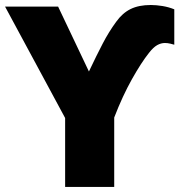

<svg xmlns="http://www.w3.org/2000/svg" viewBox="-20 -740 712 760"><path d="M332 -457Q362.3 -521 386.5 -567.4Q410.6 -613.8 439.9 -653.8Q464.8 -688.5 497.1 -704.3Q529.3 -720.2 577.1 -720.2Q598.6 -720.2 623.5 -716.1Q648.4 -711.9 669.9 -703.1V-563Q665.5 -564.5 654.5 -567.1Q643.6 -569.8 632.8 -569.8Q617.2 -569.8 602.1 -561.3Q586.9 -552.7 569.8 -530.8Q539.1 -492.2 502.2 -426.5Q465.3 -360.8 432.1 -274.9V0H237.8V-272.9L0 -713.9H210Z"/></svg>

Font: Open Sans ExtraBold
Style: Regular
Weight: 800
Designer: Monotype Design Team
Foundry: Monotype Imaging Inc.
Version: Version 3.003; ttfautohint (v1.8.4)